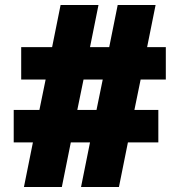

<svg xmlns="http://www.w3.org/2000/svg" viewBox="-20 -750 720 770"><path d="M604 -730 570 -561H645V-431H544L519 -309H615V-179H493L457 0H305L341 -179H264L228 0H76L112 -179H35V-309H138L163 -431H65V-561H189L223 -730H375L341 -561H418L452 -730ZM290 -309H367L392 -431H315Z"/></svg>

Font: Nacelle Black
Style: Regular
Weight: 900
Designer: Sora Sagano
Foundry: Sora Sagano
Version: Version 1.000;FEAKit 1.0